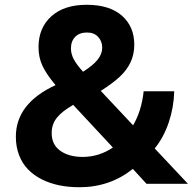

<svg xmlns="http://www.w3.org/2000/svg" viewBox="-20 -764 801 798"><path d="M140.1 -567.9Q140.1 -648.4 193.4 -696.3Q246.6 -744.1 339.8 -744.1Q435.1 -744.1 486.6 -699Q538.1 -653.8 538.1 -578.1Q538.1 -538.1 522.7 -505.4Q507.3 -472.7 478 -445.3Q448.7 -418 398.9 -386.2L533.2 -243.2Q568.4 -303.2 577.1 -384.8H704.1Q702.6 -318.4 681.4 -255.4Q660.2 -192.4 623 -147L761.2 0H588.9L532.2 -62Q436.5 14.2 310.1 14.2Q265.1 14.2 225.8 6.1Q186.5 -2 153.3 -18.8Q120.1 -35.6 96.2 -60.3Q72.3 -85 59.1 -119.6Q45.9 -154.3 45.9 -195.8Q45.9 -334 210.9 -410.2Q173.8 -454.1 157 -489.5Q140.1 -524.9 140.1 -567.9ZM194.8 -210.9Q194.8 -162.6 230.7 -137.2Q266.6 -111.8 323.2 -111.8Q391.6 -111.8 449.2 -150.9L284.2 -328.1Q238.3 -301.8 216.6 -274.9Q194.8 -248 194.8 -210.9ZM274.9 -563Q274.9 -540 286.4 -518.1Q297.9 -496.1 325.2 -465.8Q366.7 -492.2 385.7 -515.9Q404.8 -539.6 404.8 -565.9Q404.8 -592.3 387.9 -610.6Q371.1 -628.9 341.8 -628.9Q310.1 -628.9 292.5 -610.8Q274.9 -592.8 274.9 -563Z"/></svg>

Font: Nacelle Bold
Style: Regular
Weight: 700
Designer: Sora Sagano
Foundry: Sora Sagano
Version: Version 1.000;FEAKit 1.0